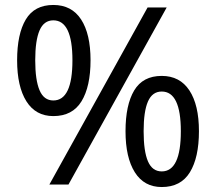

<svg xmlns="http://www.w3.org/2000/svg" viewBox="-20 -744 871 774"><path d="M195 -724Q269 -724 307 -665.5Q345 -607 345 -501Q345 -395 308.5 -335.5Q272 -276 195 -276Q124 -276 86.5 -335.5Q49 -395 49 -501Q49 -607 84 -665.5Q119 -724 195 -724ZM652 -714 256 0H179L575 -714ZM195 -662Q157 -662 139.5 -621.5Q122 -581 122 -501Q122 -421 139.5 -380Q157 -339 195 -339Q272 -339 272 -501Q272 -662 195 -662ZM632 -438Q705 -438 743.5 -379.5Q782 -321 782 -215Q782 -109 745.5 -49.5Q709 10 632 10Q561 10 523.5 -49.5Q486 -109 486 -215Q486 -321 521 -379.5Q556 -438 632 -438ZM632 -375Q594 -375 576.5 -335Q559 -295 559 -215Q559 -134 576.5 -93.5Q594 -53 632 -53Q709 -53 709 -215Q709 -375 632 -375Z"/></svg>

Font: Noto Sans Phoenician
Style: Regular
Weight: 400
Designer: Monotype Design Team
Foundry: Monotype Imaging Inc.
Version: Version 2.001; ttfautohint (v1.8.4.7-5d5b)